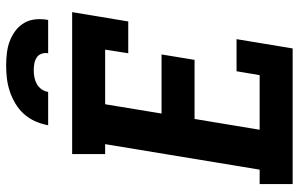

<svg xmlns="http://www.w3.org/2000/svg" viewBox="-198 -798 995 640"><g transform="rotate(-90 300.0 -477.5)"><path d="M7 0V-110H55L140 -625H107V-735H580L549 -548H443L455 -625H273L242 -437H439L421 -327H224L188 -110H370L383 -187H490L459 0ZM203 -815Q207 -837 216 -857.5Q225 -878 240 -895Q255 -912 275 -924Q295 -936 316.5 -943Q338 -950 359 -952.5Q380 -955 402 -955Q423 -955 444 -952.5Q465 -950 483.5 -943Q502 -936 518 -924Q534 -912 544 -895Q554 -878 556 -857Q558 -836 554 -815H443Q445 -826 441.5 -836.5Q438 -847 429 -853Q420 -859 409 -861Q398 -863 387 -863Q375 -863 363.5 -861Q352 -859 341 -853Q330 -847 323 -837Q316 -827 314 -815Z"/></g></svg>

Font: Iosevka Curly Slab XBdExObl
Style: Regular
Weight: 800
Width: 7
Italic angle: -9°
Monospace: yes
Designer: Belleve Invis
Foundry: Belleve Invis
Version: Version 11.1.0; ttfautohint (v1.8.3)